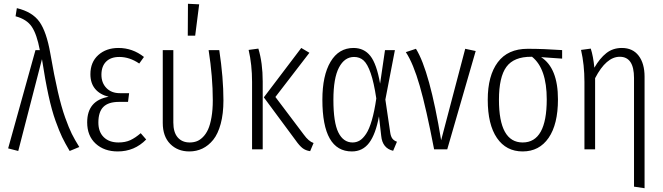

<svg xmlns="http://www.w3.org/2000/svg" viewBox="-20 -787 3497 1012"><path d="M68.8 -744.1Q150.4 -724.6 187.7 -672.4Q225.1 -620.1 245.1 -505.9Q265.6 -387.2 284.7 -304.7Q303.7 -222.2 323.5 -167.2Q343.3 -112.3 358.4 -81.8Q373.5 -51.3 397.9 -12.2L347.2 8.8Q322.3 -33.2 307.4 -64.2Q292.5 -95.2 272.7 -150.1Q252.9 -205.1 235.6 -284.4Q218.3 -363.8 201.2 -475.1L76.2 8.8L22.9 -4.9L167 -522.9H189.9Q174.3 -606 147.7 -645.8Q121.1 -685.5 62 -701.2Z M604.5 -534.2Q678.7 -534.2 738.8 -486.8L713.9 -452.1Q663.1 -486.8 608.9 -486.8Q564 -486.8 539.3 -462.2Q514.6 -437.5 514.6 -393.1Q514.6 -350.1 541 -323Q567.4 -295.9 611.8 -295.9H660.6L654.8 -250H607.9Q551.3 -250 524.9 -223.6Q498.5 -197.3 498.5 -141.1Q498.5 -91.8 526.9 -64Q555.2 -36.1 604.5 -36.1Q640.6 -36.1 667 -48.3Q693.4 -60.5 721.7 -85L750.5 -51.8Q689 11.2 600.6 11.2Q529.3 11.2 484.4 -29.8Q439.5 -70.8 439.5 -142.1Q439.5 -257.3 552.7 -276.9Q506.3 -288.6 481.4 -318.6Q456.5 -348.6 456.5 -396Q456.5 -459.5 498 -496.8Q539.6 -534.2 604.5 -534.2Z M970.7 -767.1 1029.8 -764.2 1008.8 -599.1H969.7ZM1135.7 -522.9Q1157.7 -377 1157.7 -257.8Q1157.7 -187.5 1143.3 -134.3Q1128.9 -81.1 1103.8 -50Q1078.6 -19 1046.9 -3.9Q1015.1 11.2 978 11.2Q916.5 11.2 877.2 -28.3Q837.9 -67.9 837.9 -139.2V-522.9H893.6V-141.1Q893.6 -89.4 916.7 -62.7Q939.9 -36.1 980 -36.1Q999.5 -36.1 1016.4 -42.2Q1033.2 -48.3 1049.3 -64.2Q1065.4 -80.1 1076.7 -104.7Q1087.9 -129.4 1094.7 -168.7Q1101.6 -208 1101.6 -258.8Q1101.6 -381.3 1079.6 -522.9Z M1610.8 -508.8 1431.6 -275.9 1581.5 -77.1Q1606.9 -42 1632.8 -33.2L1614.7 9.8Q1590.8 6.3 1574.5 -6.3Q1558.1 -19 1538.6 -46.9L1370.6 -273.9L1567.9 -534.2ZM1341.8 -530.8Q1364.7 -455.1 1364.7 -357.9V0H1308.6V-355Q1308.6 -446.3 1290.5 -523.9Z M1843.3 -534.2Q1898.9 -534.2 1932.1 -492.2Q1965.3 -450.2 1983.4 -346.2L2009.3 -522.9H2061.5L2011.2 -262.2L2036.6 -89.8Q2039.6 -67.9 2048.1 -56.6Q2056.6 -45.4 2072.3 -40L2052.2 7.8Q1995.6 -5.4 1989.3 -70.8L1977.5 -173.8Q1960 -79.6 1925.8 -34.2Q1891.6 11.2 1834.5 11.2Q1679.2 11.2 1679.2 -261.2Q1679.2 -389.2 1722.4 -461.7Q1765.6 -534.2 1843.3 -534.2ZM1846.2 -486.8Q1795.9 -486.8 1766.6 -430.9Q1737.3 -375 1737.3 -261.2Q1737.3 -141.6 1763.4 -88.9Q1789.6 -36.1 1838.4 -36.1Q1858.9 -36.1 1876 -46.4Q1893.1 -56.6 1909.7 -81.5Q1926.3 -106.4 1939.9 -153.3Q1953.6 -200.2 1963.4 -268.1Q1950.7 -353 1933.8 -401.4Q1917 -449.7 1896.5 -468.3Q1876 -486.8 1846.2 -486.8Z M2172.4 -529.8Q2244.6 -414.1 2305.2 -47.9L2432.1 -529.8L2487.3 -518.1L2337.4 0H2268.1Q2226.6 -215.8 2192.4 -334.5Q2158.2 -453.1 2119.1 -512.2Z M2942.9 -522.9V-478L2832 -485.8Q2920.9 -428.7 2920.9 -263.2Q2920.9 -131.8 2871.6 -60.3Q2822.3 11.2 2734.9 11.2Q2647.9 11.2 2599.4 -59.6Q2550.8 -130.4 2550.8 -261.2Q2550.8 -388.2 2603.8 -459Q2656.7 -529.8 2761.2 -529.8Q2846.2 -529.8 2942.9 -522.9ZM2861.8 -263.2Q2861.8 -425.8 2784.2 -487.8H2780.8Q2688.5 -488.3 2649.2 -434.6Q2609.9 -380.9 2609.9 -261.2Q2609.9 -36.1 2734.9 -36.1Q2861.8 -36.1 2861.8 -263.2Z M3257.8 -534.2Q3314.9 -534.2 3346.2 -493.4Q3377.4 -452.6 3377.4 -382.8V205.1L3321.8 196.8V-376Q3321.8 -487.8 3246.6 -487.8Q3175.3 -487.8 3116.7 -375V0H3060.5V-355Q3060.5 -446.3 3042.5 -523.9L3093.8 -530.8Q3106.9 -490.7 3112.8 -430.2Q3141.6 -480 3176 -507.1Q3210.4 -534.2 3257.8 -534.2Z"/></svg>

Font: Fira Sans Compressed Light
Style: Regular
Weight: 300
Width: 1
Designer: Carrois Corporate & Edenspiekermann AG
Foundry: Carrois Corporate GbR & Edenspiekermann AG
Version: Version 4.203;PS 004.203;hotconv 1.0.88;makeotf.lib2.5.64775